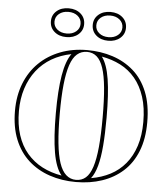

<svg xmlns="http://www.w3.org/2000/svg" viewBox="-62 -1001 924 1070"><g transform="rotate(5 400.0 -465.5)"><path d="M402 -723Q478 -723 544.5 -701.5Q611 -680 662 -635.5Q713 -591 741.5 -520.5Q770 -450 770 -351Q770 -258 742.5 -189Q715 -120 665 -75Q615 -30 548 -7.5Q481 15 402 15Q323 15 255 -8Q187 -31 136.5 -76.5Q86 -122 58 -191Q30 -260 30 -352Q30 -436 57 -504.5Q84 -573 133.5 -621.5Q183 -670 251.5 -696.5Q320 -723 402 -723ZM402 -713Q370 -713 346.5 -693Q323 -673 308.5 -630Q294 -587 287 -519.5Q280 -452 280 -356Q280 -262 287 -193.5Q294 -125 308.5 -82Q323 -39 346.5 -18Q370 3 402 3Q434 3 456.5 -16.5Q479 -36 493 -79Q507 -122 513.5 -190.5Q520 -259 520 -357Q520 -454 513.5 -522Q507 -590 493 -632Q479 -674 456.5 -693.5Q434 -713 402 -713ZM320 -14Q287 -54 272.5 -138.5Q258 -223 258 -356Q258 -486 272 -569Q286 -652 316 -693Q255 -681 206.5 -652.5Q158 -624 123.5 -580Q89 -536 70.5 -478.5Q52 -421 52 -352Q52 -276 71 -217.5Q90 -159 126 -117Q162 -75 211 -49.5Q260 -24 320 -14ZM485 -14Q544 -24 592 -49Q640 -74 675 -116Q710 -158 729 -216.5Q748 -275 748 -351Q748 -431 728.5 -491Q709 -551 674 -593Q639 -635 591 -659.5Q543 -684 486 -694Q516 -654 529 -572Q542 -490 542 -357Q542 -267 536.5 -200Q531 -133 518.5 -87Q506 -41 485 -14ZM513 -946Q554 -946 580 -923.5Q606 -901 606 -865Q606 -830 580 -807.5Q554 -785 513 -785Q472 -785 446 -807.5Q420 -830 420 -866Q420 -901 446 -923.5Q472 -946 513 -946ZM513 -805Q545 -805 565.5 -822Q586 -839 586 -865Q586 -892 565.5 -909Q545 -926 513 -926Q481 -926 460.5 -909Q440 -892 440 -865Q440 -839 460.5 -822Q481 -805 513 -805ZM279 -946Q320 -946 346 -923.5Q372 -901 372 -865Q372 -830 346 -807.5Q320 -785 279 -785Q238 -785 212 -807.5Q186 -830 186 -866Q186 -901 212 -923.5Q238 -946 279 -946ZM279 -805Q311 -805 331.5 -822Q352 -839 352 -865Q352 -892 331.5 -909Q311 -926 279 -926Q247 -926 226.5 -909Q206 -892 206 -865Q206 -839 226.5 -822Q247 -805 279 -805Z"/></g></svg>

Font: Kalnia Glaze Thin
Style: Bold
Weight: 700
Version: Version 1.110